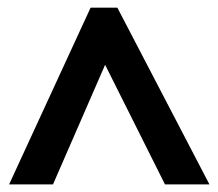

<svg xmlns="http://www.w3.org/2000/svg" viewBox="-20 -738 572 504"><path d="M3.9 -253.9 217.8 -717.8H288.1L529.8 -253.9H413.1L255.9 -567.9L119.1 -253.9Z"/></svg>

Font: Sahel FD
Style: Bold-FD
Weight: 700
Foundry: Saber Rastikerdar (saber.rastikerdar@gmail.com)
Version: Version 3.3.0